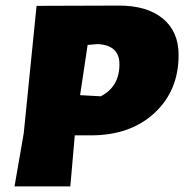

<svg xmlns="http://www.w3.org/2000/svg" viewBox="-20 -668 660 688"><path d="M407 -648Q507 -648 563.5 -601.5Q620 -555 620 -471Q620 -343 533.5 -263Q447 -183 306 -183H248L232 0H32L65 -190L111 -647ZM330 -510 294 -507 267 -327 341 -323Q408 -357 408 -438Q408 -506 330 -510Z"/></svg>

Font: Alegreya Sans SC Black
Style: Italic
Weight: 900
Italic angle: -7°
Designer: Juan Pablo del Peral
Foundry: Huerta Tipografica
Version: Version 2.007